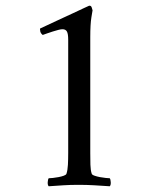

<svg xmlns="http://www.w3.org/2000/svg" viewBox="-20 -647 525 670"><path d="M218 -508Q218 -529 213.5 -537Q209 -545 198 -545Q192 -545 183 -542.5Q174 -540 164 -537Q154 -534 144.5 -530.5Q135 -527 129 -525Q120 -532 120 -542Q120 -544 119.5 -545.5Q119 -547 121 -548Q151 -562 181 -576Q211 -590 235 -601Q259 -612 274.5 -619.5Q290 -627 291 -627H293Q298 -627 300 -621Q302 -615 303 -611Q301 -601 299 -587Q297 -575 296 -557.5Q295 -540 295 -517V-113Q295 -91 295.5 -72Q296 -53 300 -41Q301 -37 309.5 -34Q318 -31 328.5 -29Q339 -27 349 -26Q359 -25 363 -25Q366 -21 366.5 -11Q367 -1 363 3Q333 1 308 -0.5Q283 -2 254 -2Q225 -2 202.5 -0.5Q180 1 150 3Q146 -1 146.5 -11Q147 -21 150 -25Q155 -25 164.5 -26Q174 -27 184.5 -29Q195 -31 203 -34Q211 -37 212 -41Q216 -53 217 -72Q218 -91 218 -113Z"/></svg>

Font: Vermiglione
Style: Regular
Weight: 400
Version: Version 1.000